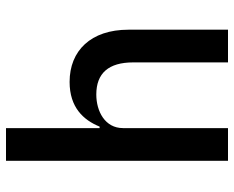

<svg xmlns="http://www.w3.org/2000/svg" viewBox="-90 -690 780 640"><g transform="rotate(-90 300.0 -370.0)"><path d="M84 0H193V-350C193 -410 249 -439 305 -439C376 -439 412 -398 412 -316V0H521V-332C521 -457 451 -528 347 -528C262 -528 220 -482 198 -428H193V-740H84Z"/></g></svg>

Font: IBM Mono Medium
Style: Regular
Weight: 500
Monospace: yes
Designer: Mike Abbink, Paul van der Laan, Pieter van Rosmalen
Foundry: Bold Monday
Version: Version 2.3